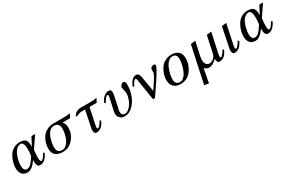

<svg xmlns="http://www.w3.org/2000/svg" viewBox="129 -1763 4863 3262"><g transform="rotate(-30 2560.0 -132.0)"><path d="M498 -269Q487 -176 487 -116Q487 -40 515 -40Q531 -40 557.5 -72.5Q584 -105 605 -146L629 -132Q598 -59 544 -16Q508 12 460 12Q430 12 413 -16Q397 -43 397 -94Q397 -114 398 -124Q303 12 218 12Q141 12 106 -33.5Q71 -79 71 -151Q71 -208 88 -267.5Q105 -327 137 -380.5Q169 -434 224.5 -468Q280 -502 349 -502Q431 -502 462.5 -466Q494 -430 494 -331L576 -490H649ZM403 -201Q412 -269 412 -326Q412 -467 350 -467Q307 -467 270.5 -434Q234 -401 212.5 -351Q191 -301 179 -247.5Q167 -194 167 -148Q167 -42 233 -42Q278 -42 316.5 -82.5Q355 -123 403 -201Z M726 -239Q741 -310 773.5 -362Q806 -414 846 -440Q886 -466 923 -478Q960 -490 995 -490H1214Q1294 -490 1336 -501L1297 -426H1149Q1192 -378 1192 -310Q1192 -173 1108.5 -80.5Q1025 12 908 12Q823 12 770 -29Q717 -70 717 -160Q717 -196 726 -239ZM825 -239Q813 -179 813 -138Q813 -77 838 -50Q863 -23 912 -23Q954 -23 990.5 -54Q1027 -85 1049.5 -133Q1072 -181 1084.5 -234.5Q1097 -288 1097 -336Q1097 -451 992 -451Q930 -451 888.5 -393.5Q847 -336 825 -239Z M1526 -426Q1467 -426 1414 -391L1398 -409Q1451 -490 1541 -490H1755Q1813 -490 1859 -502L1819 -426H1679L1612 -108Q1606 -78 1606 -65Q1606 -39 1623 -39Q1639 -39 1664.5 -70Q1690 -101 1711 -142L1735 -128Q1708 -63 1666 -25.5Q1624 12 1571 12Q1520 12 1520 -57Q1520 -67 1522 -85L1591 -426Z M1951 -345 1927 -359Q1954 -424 1998.5 -463Q2043 -502 2096 -502Q2145 -502 2145 -445Q2145 -413 2131 -348L2086 -144Q2080 -119 2080 -95Q2080 -24 2145 -24Q2194 -24 2240.5 -74Q2287 -124 2312.5 -189.5Q2338 -255 2338 -308Q2338 -344 2327.5 -387Q2317 -430 2317 -438Q2317 -459 2339.5 -482.5Q2362 -506 2383 -506Q2425 -506 2425 -432Q2425 -326 2387 -224.5Q2349 -123 2278 -55.5Q2207 12 2123 12Q2064 12 2029.5 -22.5Q1995 -57 1995 -113Q1995 -133 1999 -152Q2011 -206 2022.5 -257Q2034 -308 2039.5 -332.5Q2045 -357 2049.5 -379Q2054 -401 2055.5 -410.5Q2057 -420 2057 -426Q2057 -450 2041 -450Q2025 -450 1998.5 -417.5Q1972 -385 1951 -345Z M2509 -344 2485 -358Q2514 -427 2550 -464.5Q2586 -502 2637 -502Q2663 -502 2679 -481Q2695 -460 2701 -427L2753 -120Q2765 -140 2812.5 -210Q2860 -280 2886.5 -328Q2913 -376 2913 -401L2910 -444Q2910 -465 2929 -483.5Q2948 -502 2981 -502Q3009 -502 3009 -478Q3009 -448 2952.5 -354.5Q2896 -261 2811 -137.5Q2726 -14 2718 -1H2679L2616 -394Q2615 -397 2614.5 -403Q2614 -409 2613 -412.5Q2612 -416 2611 -421Q2610 -426 2609 -428.5Q2608 -431 2606.5 -435Q2605 -439 2603.5 -440.5Q2602 -442 2599.5 -444Q2597 -446 2594 -447Q2591 -448 2587 -448Q2562 -448 2509 -344Z M3036 -169Q3036 -199 3043.5 -237Q3051 -275 3071.5 -323Q3092 -371 3123.5 -410Q3155 -449 3209 -475.5Q3263 -502 3330 -502Q3363 -502 3392.5 -493.5Q3422 -485 3449.5 -466.5Q3477 -448 3493 -412Q3509 -376 3509 -327Q3509 -215 3446 -116Q3365 12 3220 12Q3129 12 3082.5 -37Q3036 -86 3036 -169ZM3133 -129Q3133 -23 3223 -23Q3262 -23 3295 -51.5Q3328 -80 3349 -121.5Q3370 -163 3385 -212Q3400 -261 3406 -299.5Q3412 -338 3412 -362Q3412 -467 3329 -467Q3282 -467 3243 -430Q3204 -393 3181 -338Q3158 -283 3145.5 -227.5Q3133 -172 3133 -129Z M3704 -490 3797 -502 3737 -222Q3730 -190 3730 -159Q3730 -104 3754.5 -75Q3779 -46 3816 -46Q3853 -46 3894 -76.5Q3935 -107 3947 -165L4017 -490L4110 -502L4030 -132Q4020 -85 4020 -64Q4020 -39 4032 -39Q4048 -39 4074.5 -70Q4101 -101 4121 -141L4145 -127Q4087 12 3981 12Q3930 12 3930 -70Q3885 -30 3851.5 -9Q3818 12 3784 12Q3714 12 3688 -33L3637 242L3550 228Z M4404 -502 4321 -108Q4315 -78 4315 -65Q4315 -39 4332 -39Q4348 -39 4373.5 -70Q4399 -101 4420 -142L4444 -128Q4417 -63 4375 -25.5Q4333 12 4280 12Q4229 12 4229 -57Q4229 -67 4231 -85L4313 -490Z M4969 -269Q4958 -176 4958 -116Q4958 -40 4986 -40Q5002 -40 5028.5 -72.5Q5055 -105 5076 -146L5100 -132Q5069 -59 5015 -16Q4979 12 4931 12Q4901 12 4884 -16Q4868 -43 4868 -94Q4868 -114 4869 -124Q4774 12 4689 12Q4612 12 4577 -33.5Q4542 -79 4542 -151Q4542 -208 4559 -267.5Q4576 -327 4608 -380.5Q4640 -434 4695.5 -468Q4751 -502 4820 -502Q4902 -502 4933.5 -466Q4965 -430 4965 -331L5047 -490H5120ZM4874 -201Q4883 -269 4883 -326Q4883 -467 4821 -467Q4778 -467 4741.5 -434Q4705 -401 4683.5 -351Q4662 -301 4650 -247.5Q4638 -194 4638 -148Q4638 -42 4704 -42Q4749 -42 4787.5 -82.5Q4826 -123 4874 -201Z"/></g></svg>

Font: Lingua Franca
Style: Italic
Weight: 400
Italic angle: -13°
Version: Version 1.19